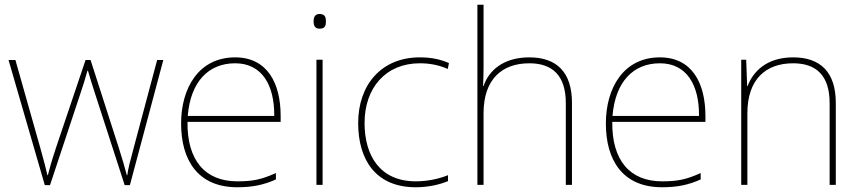

<svg xmlns="http://www.w3.org/2000/svg" viewBox="-20 -780 3630 810"><path d="M380 -388 506 1H528L669 -527H643L544 -156C529 -99 521 -72 517 -41H515C507 -72 497 -106 481 -157L362 -527H341L216 -156C196 -95 190 -72 182 -41H180C173 -72 167 -95 150 -156L45 -527H16L169 1H191L320 -388C331 -420 339 -446 349 -482H351C361 -446 369 -423 380 -388Z M972 -538C818 -538 744 -408 744 -259C744 -104 815 10 981 10C1045 10 1093 0 1144 -23V-50C1082 -22 1045 -15 981 -15C844 -15 769 -105 771 -266H1164V-291C1164 -430 1107 -538 972 -538ZM972 -513C1084 -513 1138 -423 1137 -291H772C784 -436 860 -513 972 -513Z M1328 -721C1308 -721 1303 -706 1303 -690C1303 -673 1308 -659 1328 -659C1352 -659 1355 -673 1355 -690C1355 -706 1352 -721 1328 -721ZM1341 -528H1315V0H1341Z M1734 10C1789 10 1837 -2 1870 -16V-41C1831 -25 1782 -15 1734 -15C1582 -15 1518 -125 1518 -261C1518 -409 1607 -513 1751 -513C1789 -513 1829 -507 1869 -489L1874 -514C1837 -530 1799 -538 1751 -538C1589 -538 1491 -422 1491 -261C1491 -106 1565 10 1734 10Z M2020 -496V-760H1994V0H2020V-302C2020 -446 2098 -513 2213 -513C2310 -513 2367 -462 2367 -345V0H2393V-346C2393 -477 2327 -538 2213 -538C2101 -538 2041 -480 2020 -417H2018C2019 -446 2020 -466 2020 -496Z M2764 -538C2610 -538 2536 -408 2536 -259C2536 -104 2607 10 2773 10C2837 10 2885 0 2936 -23V-50C2874 -22 2837 -15 2773 -15C2636 -15 2561 -105 2563 -266H2956V-291C2956 -430 2899 -538 2764 -538ZM2764 -513C2876 -513 2930 -423 2929 -291H2564C2576 -436 2652 -513 2764 -513Z M3326 -538C3214 -538 3157 -478 3134 -417H3132L3128 -528H3107V0H3133V-302C3133 -446 3211 -513 3326 -513C3423 -513 3480 -462 3480 -345V0H3506V-346C3506 -477 3440 -538 3326 -538Z"/></svg>

Font: Noto Sans Malayalam Thin
Style: Regular
Weight: 100
Designer: Jelle Bosma - Monotype Design Team
Foundry: Monotype Imaging Inc.
Version: Version 2.104